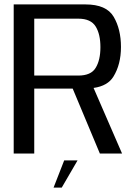

<svg xmlns="http://www.w3.org/2000/svg" viewBox="-20 -695 620 869"><path d="M42 0H135V-294H309L432 0H532.5L403.5 -297C446.5 -303 476.5 -320.5 493.5 -348.5C516 -385 527.5 -429.5 527.5 -482.5C527.5 -536 516.5 -581.5 494.5 -619C472.5 -656.5 430 -675 366.5 -675H42ZM135 -353V-610.5H334.5C372.5 -610.5 398.5 -598.5 413 -575C427.5 -551.5 434.5 -520.5 434.5 -481.5C434.5 -443 427.5 -411.5 413 -388C399 -364.5 372.5 -353 334.5 -353ZM222.5 154H259.5L331 31H270.5Z"/></svg>

Font: Anybody
Style: Regular
Weight: 400
Designer: Tyler Finck
Foundry: Etcetera Type Company
Version: Version 1.110